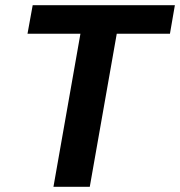

<svg xmlns="http://www.w3.org/2000/svg" viewBox="-20 -720 694 740"><path d="M186 0 290 -590H86L106 -700H654L635 -590H430L326 0Z"/></svg>

Font: DM Sans 20pt ExtraBold
Style: Italic
Weight: 800
Italic angle: -10°
Version: Version 4.004;gftools[0.9.30]